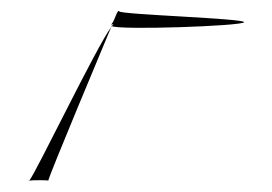

<svg xmlns="http://www.w3.org/2000/svg" viewBox="-20 -675 502 354"><path d="M33 -341C32 -341 33 -342 34 -342ZM34 -342C40 -343 67 -343 69 -342C71 -353 173 -596 185 -625C158 -589 47 -358 34 -342ZM185 -625C186 -626 186 -626 186 -627V-628C186 -628 185 -626 185 -625ZM184 -630H190C189 -630 188 -629 186 -627C198 -619 427 -627 430 -634C433 -641 204 -648 200 -654C196 -660 190 -630 184 -630Z"/></svg>

Font: Arrow
Style: Regular
Weight: 400
Version: Version 0.23